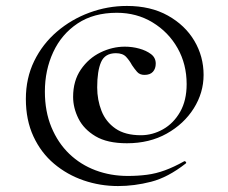

<svg xmlns="http://www.w3.org/2000/svg" viewBox="-20 -521 766 646"><path d="M377 105Q317 105 261.5 86Q206 67 162 30Q118 -7 92.5 -62Q67 -117 67 -188Q67 -258 95 -315.5Q123 -373 171.5 -414.5Q220 -456 281 -478.5Q342 -501 407 -501Q487 -501 545 -468.5Q603 -436 634 -383.5Q665 -331 665 -269Q665 -209 632 -156.5Q599 -104 541 -71.5Q483 -39 407 -39Q341 -39 301.5 -62.5Q262 -86 244 -122Q226 -158 226 -195Q226 -249 252 -287Q278 -325 318 -344.5Q358 -364 400 -364Q425 -364 448.5 -357.5Q472 -351 488 -339Q504 -327 504 -307Q504 -290 494.5 -279.5Q485 -269 466 -269Q450 -269 441 -279.5Q432 -290 424 -302Q416 -317 404.5 -329.5Q393 -342 370 -342Q333 -342 320 -312Q307 -282 307 -227Q307 -185 321.5 -148Q336 -111 368.5 -88.5Q401 -66 454 -66Q493 -66 528.5 -86Q564 -106 586 -144.5Q608 -183 608 -238Q608 -305 577.5 -359Q547 -413 493.5 -445.5Q440 -478 373 -478Q295 -478 241 -442Q187 -406 159 -345.5Q131 -285 131 -213Q131 -146 153 -93Q175 -40 213 -3.5Q251 33 301.5 52Q352 71 410 71Q444 71 474.5 67Q505 63 535 52Q565 41 599 22Q602 20 605 23.5Q608 27 605 29Q545 76 488.5 90.5Q432 105 377 105Z"/></svg>

Font: Cormorant Light SemiBold
Style: Italic
Weight: 600
Italic angle: -10°
Version: Version 4.000